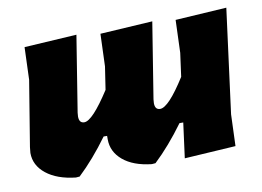

<svg xmlns="http://www.w3.org/2000/svg" viewBox="-59 -563 891 653"><g transform="rotate(-10 386.5 -236.0)"><path d="M240 -474 198 -212 197 -199Q197 -176 215 -176Q243 -176 305 -272L317 -351L321 -463L502 -474L460 -212L459 -199Q459 -176 477 -176Q506 -176 566 -271L577 -352L581 -465L758 -476L711 -116L707 -7L530 4L546 -117H533Q482 -47 429 3L416 4Q353 -3 318 -32.5Q283 -62 283 -105V-117H271Q220 -47 167 3L154 4Q90 -3 53 -32.5Q16 -62 16 -105L18 -125L55 -351L59 -463Z"/></g></svg>

Font: Alegreya Sans Black
Style: Italic
Weight: 900
Italic angle: -7°
Designer: Juan Pablo del Peral
Foundry: Huerta Tipografica
Version: Version 2.007